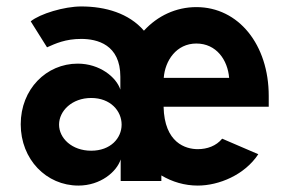

<svg xmlns="http://www.w3.org/2000/svg" viewBox="-20 -558 901 592"><path d="M261.2 -255.9C320.8 -255.9 355 -215.8 355 -173.8C355 -131.8 320.8 -93.3 261.2 -93.3C201.7 -93.3 162.1 -131.8 162.1 -173.8C162.1 -215.8 201.7 -255.9 261.2 -255.9ZM589.8 -98.1C552.7 -98.1 486.8 -117.2 484.4 -229H808.6V-262.2C808.6 -419.9 715.8 -536.1 585.4 -536.1C522.9 -536.1 465.8 -509.3 423.8 -463.4C377.4 -517.1 305.2 -538.1 230.5 -538.1C178.2 -538.1 103.5 -515.6 74.7 -492.2L125 -412.1C151.4 -423.8 181.6 -438 230.5 -438C279.3 -438 351.1 -420.9 351.1 -321.3V-289.1V-281.7C338.9 -319.8 287.6 -361.8 219.7 -361.8C123 -361.8 43.9 -283.2 43.9 -174.8C43.9 -66.4 123 14.2 221.7 14.2C290 14.2 339.8 -28.3 352.1 -66.4V0H477.5V-17.1C511.2 2.9 549.3 14.2 589.8 14.2C654.8 14.2 734.4 -18.6 776.4 -82.5L665 -130.4C646.5 -107.9 618.7 -98.1 589.8 -98.1ZM484.9 -317.9C488.8 -371.1 523.9 -423.8 585.4 -423.8C647.5 -423.8 682.1 -372.6 686.5 -317.9Z"/></svg>

Font: Tuffy
Style: Bold
Weight: 700
Designer: Thatcher Ulrich, Karoly Barta, Michael Everson
Version: Version 001.270